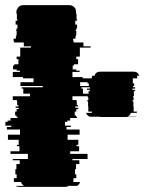

<svg xmlns="http://www.w3.org/2000/svg" viewBox="-20 -730 564 750"><path d="M380 -389H298V-384H304V-364H330V-354H263V-339H279V-334H280V-319H285V-314H274V-309H286V-304H278V-294H272V-279H277V-274H281V-269H254V-259H243V-254H234V-239H257V-234H240V-224H291V-204H244V-184H286V-164H279V-159H289V-139H254V-129H322V-109H263V-104H290V-89H277V-69H273V-49H278V-34H267V-27Q267 -22 266 -19H293Q289 -8 281 -4H248Q243 0 234 0H55Q46 0 41 -4H74Q66 -8 62 -19H35Q34 -22 34 -27V-34H45V-49H40V-69H44V-89H57V-104H30V-109H89V-129H21V-139H56V-159H46V-164H53V-184H11V-204H58V-224H7V-234H24V-239H1V-254H10V-259H21V-269H48V-274H44V-279H39V-294H45V-304H53V-309H41V-314H52V-319H47V-334H46V-339H30V-354H97V-364H71V-384H65V-389H147V-394H60V-409H111V-424H70V-429H30V-449H58V-454H45V-459H31V-474H36V-479H52V-499H45V-509H59V-544H101V-549H73V-564H35V-569H33V-579H42V-589H44V-594H45V-609H43V-614H45V-619H48V-634H41V-649H48V-654H46V-674H45V-679H44V-683Q44 -688 46 -694H47Q54 -710 72 -710H251Q267 -710 276 -694H275Q277 -688 277 -683V-679H278V-674H279V-654H281V-649H274V-634H281V-619H278V-614H276V-609H278V-594H277V-589H275V-579H266V-569H268V-564H306V-549H334V-544H292V-509H278V-499H285V-479H269V-474H264V-459H278V-454H291V-449H263V-429H303V-424H344V-409H293V-394H380ZM524 -434H515L516 -427V-424H499V-404H504V-394H500V-389H508V-384H497V-379H508V-374H503V-354H500V-349H502V-339H498V-334H501V-314H502V-294H515Q515 -291 514 -289H491Q488 -277 476 -274H514Q512 -273 507 -273H376Q371 -273 369 -274H331Q321 -277 316 -289H339V-294H325V-314H324V-334H321V-339H325V-349H323V-354H326V-374H331V-379H320V-384H331V-389H323V-394H327V-404H322V-424H339V-427Q339 -432 340 -434H349Q354 -450 371 -450H502Q519 -450 524 -434Z"/></svg>

Font: Rubik Glitch
Style: Regular
Weight: 400
Designer: Hubert and Fischer, NaN
Foundry: Hubert and Fischer, NaN
Version: Version 2.200